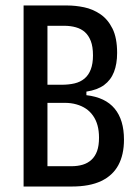

<svg xmlns="http://www.w3.org/2000/svg" viewBox="-20 -680 508 700"><path d="M66 0V-660H226Q255 -660 286.5 -653.5Q318 -647 345.5 -628.5Q373 -610 390 -576Q407 -542 407 -487Q407 -447 395.5 -417.5Q384 -388 359.5 -370Q335 -352 295 -346V-333Q364 -325 398 -284Q432 -243 432 -171Q432 -116 411.5 -78Q391 -40 349 -20Q307 0 242 0ZM153 -74H240Q263 -74 281.5 -79.5Q300 -85 313.5 -97.5Q327 -110 334 -129.5Q341 -149 341 -178Q341 -203 335.5 -223Q330 -243 319 -258.5Q308 -274 293 -284Q278 -294 258.5 -299.5Q239 -305 217 -305H153ZM153 -371H204Q231 -371 252 -376Q273 -381 288 -393.5Q303 -406 311 -427Q319 -448 319 -478Q319 -510 311 -530.5Q303 -551 289.5 -563Q276 -575 256.5 -580.5Q237 -586 214 -586H153Z"/></svg>

Font: Bricolage Grotesque Condensed
Style: Regular
Weight: 400
Width: 3
Designer: Mathieu Triay
Foundry: Atelier Triay
Version: Version 1.000;gftools[0.9.30]